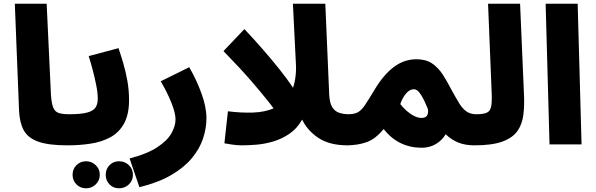

<svg xmlns="http://www.w3.org/2000/svg" viewBox="-20 -780 3221 1037"><path d="M344 5Q242 5 186.5 -15Q131 -35 108.5 -76Q86 -117 83 -181L60 -760H232L255 -271Q258 -222 267.5 -199Q277 -176 298 -169.5Q319 -163 354 -163Q402 -163 423 -139Q444 -115 444 -81Q444 -43 419 -19Q394 5 344 5Z M623 237Q592 237 571.5 216Q551 195 551 164Q551 133 571.5 112Q592 91 623 91Q654 91 676 112Q698 133 698 164Q698 195 676 216Q654 237 623 237ZM445 237Q414 237 393 216Q372 195 372 164Q372 133 393 112Q414 91 445 91Q475 91 497 112Q519 133 519 164Q519 195 497 216Q475 237 445 237Z M344 5 354 -163Q417 -163 450.5 -172Q484 -181 496 -199.5Q508 -218 508 -246Q508 -278 500 -318.5Q492 -359 481 -401Q470 -443 459 -477L620 -520Q632 -485 645.5 -439.5Q659 -394 668 -343Q677 -292 677 -240Q677 -161 649.5 -112Q622 -63 575 -38Q528 -13 468.5 -4Q409 5 344 5Z M733 231 680 76Q775 51 829 15.5Q883 -20 905.5 -59.5Q928 -99 928 -135Q928 -169 906 -224.5Q884 -280 848 -341L1002 -417Q1041 -350 1068 -276Q1095 -202 1095 -141Q1095 -87 1076.5 -31.5Q1058 24 1016 74.5Q974 125 904.5 165.5Q835 206 733 231Z M1499 -138Q1473 -176 1433 -227Q1393 -278 1333.5 -346.5Q1274 -415 1187 -504L1300 -623Q1350 -570 1398.5 -514.5Q1447 -459 1488.5 -407Q1530 -355 1559 -311.5Q1588 -268 1599 -239Z M1286 5Q1259 5 1231 0.5Q1203 -4 1192 -6L1211 -179Q1280 -170 1346 -172Q1412 -174 1464.5 -197.5Q1517 -221 1548 -274Q1579 -327 1579 -419L1562 -760H1737L1758 -271Q1760 -225 1774 -202Q1788 -179 1811.5 -171Q1835 -163 1865 -163Q1900 -163 1925 -143Q1950 -123 1950 -79Q1950 -42 1924 -18.5Q1898 5 1859 5Q1760 5 1700 -35Q1640 -75 1612 -134Q1584 -85 1542.5 -57Q1501 -29 1454.5 -15.5Q1408 -2 1364 1.5Q1320 5 1286 5Z M1850 5 1860 -163Q1893 -163 1912.5 -173.5Q1932 -184 1951.5 -213Q1971 -242 2004 -297Q2052 -377 2107.5 -418.5Q2163 -460 2229 -460Q2280 -460 2313.5 -437.5Q2347 -415 2371.5 -377Q2396 -339 2419 -294Q2442 -252 2460 -222.5Q2478 -193 2499.5 -178Q2521 -163 2552 -163Q2600 -163 2621 -139Q2642 -115 2642 -81Q2642 -43 2617 -19Q2592 5 2542 5Q2493 5 2455.5 -10Q2418 -25 2387 -55Q2368 -22 2334 -2Q2300 18 2258 18Q2132 18 2052 -83Q2009 -30 1961 -12.5Q1913 5 1850 5ZM2142 -218Q2155 -201 2174 -183.5Q2193 -166 2215 -154.5Q2237 -143 2257 -143Q2283 -143 2289.5 -162.5Q2296 -182 2288 -199Q2270 -242 2257 -263Q2244 -284 2234.5 -291Q2225 -298 2215 -298Q2193 -298 2173.5 -275.5Q2154 -253 2142 -218Z M2542 5 2552 -163Q2592 -163 2610.5 -172Q2629 -181 2633.5 -208.5Q2638 -236 2635 -292L2616 -760H2789L2810 -270Q2813 -209 2806.5 -158.5Q2800 -108 2774 -71.5Q2748 -35 2692.5 -15Q2637 5 2542 5Z M2948 0 2927 -760H3100L3121 0Z"/></svg>

Font: Noto Sans Arabic Blk
Style: Regular
Weight: 900
Designer: Monotype Design Team, Nadine Chahine, Nizar Qandah and Khaled Hosny
Foundry: Monotype Imaging Inc.
Version: Version 2.012; ttfautohint (v1.8.4.7-5d5b)